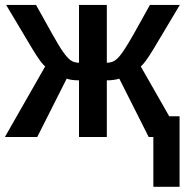

<svg xmlns="http://www.w3.org/2000/svg" viewBox="-24 -548 740 768"><path d="M589.4 0H570.8L453.1 -233.4Q444.8 -230.5 431.6 -228.5Q418.5 -226.6 403.3 -226.6V0H292V-226.6Q276.4 -226.6 263.2 -228.5Q250 -230.5 242.7 -233.4L125 0H-4.4L156.7 -282.2Q139.6 -295.9 106 -351.6L0.5 -528.3H120.1L188.5 -405.8Q201.2 -383.8 211.2 -366.9Q221.2 -350.1 229.5 -338.9Q245.6 -316.4 258.5 -306.9Q271.5 -297.4 292 -296.9V-528.3H403.3V-296.9Q415 -297.4 424.1 -300.3Q433.1 -303.2 441.4 -310.5Q454.1 -320.8 470.5 -345.2Q486.8 -369.6 508.8 -408.2L575.7 -528.3H695.3L589.8 -351.6Q556.2 -295.9 539.1 -282.2L652.8 -83H694.3V199.2H589.4Z"/></svg>

Font: Arimo SemiBold
Style: Regular
Weight: 600
Designer: Steve Matteson
Foundry: Monotype Imaging Inc.
Version: Version 1.33